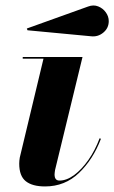

<svg xmlns="http://www.w3.org/2000/svg" viewBox="-20 -667 415 697"><path d="M309.8 -535.4 79.8 -557.1 77.4 -563.5 299.8 -643.3Q319.3 -650.6 336.4 -643.8Q353.5 -637 364.1 -622.2Q374.8 -607.4 374.8 -590.3Q374.8 -564.9 355 -548.6Q335.2 -532.2 309.8 -535.4ZM346.4 -163.1Q317.9 -88.1 266.7 -39.2Q215.6 9.8 143.6 9.8Q97.2 9.8 73.5 -9.2Q49.8 -28.1 49.8 -73Q49.8 -76.7 50.3 -83.6Q50.8 -90.6 51.8 -95L137.9 -454.1H62.5V-460H279.5L179.9 -50Q179.2 -45.7 178.6 -40.6Q178 -35.6 178 -32Q178 -23.7 182.1 -17.6Q186.3 -11.5 196 -11.5Q221.9 -11.5 249.3 -31.6Q276.6 -51.8 300.9 -86.4Q325.2 -121.1 341.6 -165Z"/></svg>

Font: Bodoni* 36
Style: Bold Italic
Weight: 700
Italic angle: -13°
Version: Version 2.000; ttfautohint (v1.8.1)